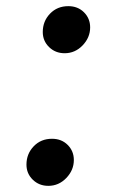

<svg xmlns="http://www.w3.org/2000/svg" viewBox="-20 -579 373 624"><path d="M66 -44Q66 -79 89.5 -103.5Q113 -128 149 -128Q180 -128 200 -108Q220 -88 220 -59Q220 -26 195.5 -0.5Q171 25 137 25Q107 25 86.5 5Q66 -15 66 -44ZM119 -475Q119 -510 142.5 -534.5Q166 -559 202 -559Q233 -559 253 -539Q273 -519 273 -490Q273 -457 248.5 -431.5Q224 -406 190 -406Q160 -406 139.5 -426Q119 -446 119 -475Z"/></svg>

Font: Lemonada
Style: Regular
Weight: 400
Designer: Mohamed Gaber (Arabic) Eduardo Tunni (Latin)
Foundry: Kief Type Foundry
Version: Version 3.006